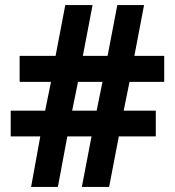

<svg xmlns="http://www.w3.org/2000/svg" viewBox="-20 -733 686 753"><path d="M488 -412 465 -299H591V-198H446L408 0H301L339 -198H244L207 0H102L138 -198H22V-299H157L180 -412H57V-514H198L236 -713H343L305 -514H402L440 -713H545L507 -514H624V-412ZM263 -299H359L382 -412H286Z"/></svg>

Font: Noto Sans NKo Unjoined
Style: Bold
Weight: 700
Designer: Monotype Design Team
Foundry: Monotype Imaging Inc.
Version: Version 2.004